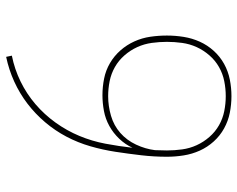

<svg xmlns="http://www.w3.org/2000/svg" viewBox="-96 -688 791 640"><g transform="rotate(90 300.0 -367.5)"><path d="M169 8 165 -11Q210 -20 251 -40Q292 -60 326.5 -89.5Q361 -119 388 -156.5Q415 -194 432.5 -236Q450 -278 458.5 -323Q467 -368 472 -413Q461 -389 442 -369Q423 -349 399.5 -336Q376 -323 349.5 -318Q323 -313 297 -313Q269 -313 241.5 -318.5Q214 -324 190 -338Q166 -352 147.5 -373Q129 -394 117.5 -419.5Q106 -445 102 -472.5Q98 -500 98 -528Q98 -556 102.5 -584Q107 -612 118.5 -637.5Q130 -663 149 -684Q168 -705 192.5 -718.5Q217 -732 244.5 -737.5Q272 -743 300 -743Q328 -743 355.5 -737.5Q383 -732 407.5 -718.5Q432 -705 451 -684Q470 -663 481.5 -637.5Q493 -612 497.5 -584Q502 -556 502 -528Q502 -485 497 -442Q492 -399 485.5 -356.5Q479 -314 467 -272.5Q455 -231 435 -193Q415 -155 387 -122Q359 -89 325 -63Q291 -37 251.5 -19Q212 -1 169 8ZM300 -332Q333 -332 365.5 -341.5Q398 -351 422.5 -372.5Q447 -394 461.5 -425Q476 -456 480 -488Q480 -498 480.5 -508Q481 -518 481 -528Q481 -553 477.5 -578.5Q474 -604 463.5 -627Q453 -650 436 -669.5Q419 -689 397 -701.5Q375 -714 350 -719Q325 -724 300 -724Q275 -724 250 -719Q225 -714 203 -701.5Q181 -689 164 -669.5Q147 -650 136.5 -627Q126 -604 122.5 -578.5Q119 -553 119 -528Q119 -503 122.5 -477.5Q126 -452 136.5 -429Q147 -406 164 -386.5Q181 -367 203 -354.5Q225 -342 250 -337Q275 -332 300 -332Z"/></g></svg>

Font: Iosevka HT Thin Extended
Style: Regular
Weight: 100
Width: 7
Monospace: yes
Designer: Belleve Invis
Foundry: Belleve Invis
Version: Version 32.3.0; ttfautohint (v1.8.4)